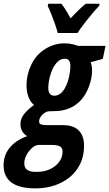

<svg xmlns="http://www.w3.org/2000/svg" viewBox="-88 -791 598 1051"><path d="M107.9 240.2Q-69.3 240.7 -68.4 111.8Q-67.9 56.6 -33.2 15.6Q1.5 -25.4 61.5 -45.9Q46.4 -52.7 35.2 -70.3Q23.9 -87.9 23.9 -111.3Q23.9 -141.6 43.9 -166.7Q64 -191.9 98.6 -216.8Q80.1 -229.5 68.6 -258.5Q57.1 -287.6 57.1 -324.7Q57.1 -381.8 82.8 -436Q108.4 -490.2 157.2 -521.5Q179.2 -536.1 207 -544.9Q234.9 -553.7 263.2 -553.7Q290 -553.7 308.6 -549.1Q327.1 -544.4 338.4 -540H489.7L474.6 -468.8L408.2 -450.2Q416 -431.6 416 -404.3Q416 -363.8 399.4 -318.6Q382.8 -273.4 355.5 -243.2Q299.3 -182.6 208 -182.6Q175.8 -182.6 169.4 -180.2Q148.4 -170.9 137.2 -155.5Q126 -140.1 126 -126Q126 -113.3 138.2 -109.4Q147.9 -106 171.9 -106H258.3Q315.9 -105.5 344 -75.9Q372.1 -46.4 372.1 6.3Q372.1 72.3 342.5 121.8Q313 171.4 262.7 200.2Q197.3 239.3 107.9 240.2ZM208.5 -267.1Q241.7 -267.1 264.4 -303.7Q287.1 -340.3 294.9 -397.9Q301.8 -446.8 288.6 -460.9Q280.8 -469.7 267.1 -469.7Q242.2 -469.7 223.6 -449.2Q205.1 -428.7 193.8 -398.7Q182.6 -368.7 178.7 -339.8Q176.3 -321.8 176.3 -308.3Q176.3 -294.9 180.2 -285.6Q188.5 -267.1 208.5 -267.1ZM112.3 149.9Q168 149.9 206.5 123Q228 108.9 241.2 87.2Q254.4 65.4 254.4 39.1Q254.4 20 242.7 11.7Q229.5 2.4 194.8 2.4H125.5Q106 2.4 87.4 18.8Q68.8 35.2 56.9 58.3Q44.9 81.5 44.9 102.1Q44.9 129.4 62.3 139.9Q79.6 150.4 112.3 149.9ZM228 -610.4Q223.1 -629.9 213.9 -657Q204.6 -684.1 193.8 -711.2Q183.1 -738.3 173.3 -758.3L176.3 -770.5H248Q258.8 -756.8 271.7 -736.8Q284.7 -716.8 298.3 -690.4Q322.3 -716.3 343.3 -736.6Q364.3 -756.8 381.3 -770.5H457L455.1 -759.3Q439.5 -743.2 415.8 -715.1Q392.1 -687 370.1 -658.2Q348.1 -629.4 336.4 -610.4Z"/></svg>

Font: Open Sans Condensed
Style: Bold Italic
Weight: 700
Width: 3
Italic angle: -12°
Designer: Monotype Design Team
Foundry: Monotype Imaging Inc.
Version: Version 3.003; ttfautohint (v1.8.4)